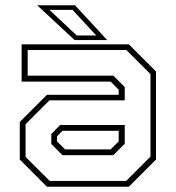

<svg xmlns="http://www.w3.org/2000/svg" viewBox="-20 -708 666 728"><path d="M158 0 55 -103V-245.5L158 -348.5H430V-368L399.5 -398.5H62V-540H468.5L571.5 -437V-103L468.5 0ZM217 -119.5 174.5 -162V-200L208 -234H453V-163L409.5 -119.5ZM168.5 -22H458.5L550.5 -114V-427L459 -518.5H85V-421H410L453 -378V-327.5H167.5L77 -237V-113ZM227 -141.5H399.5L430 -172V-212H217L196 -191V-172ZM386.5 -556H263L121 -688H264.5ZM345 -573.5 255 -670.5H167.5L271 -573.5Z"/></svg>

Font: Tourney Thin ExtraLight
Style: Regular
Weight: 250
Version: Version 1.015